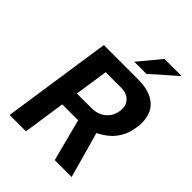

<svg xmlns="http://www.w3.org/2000/svg" viewBox="-257 -1062 1196 1196"><g transform="rotate(45 341.0 -464.5)"><path d="M44.5 0 151.5 -723H448.5Q533 -723 582.5 -695.5Q632 -668 650.2 -619.2Q668.5 -570.5 659 -507Q650.5 -450 627.8 -410.8Q605 -371.5 573 -345.5Q541 -319.5 506 -303L591 0H442L369.5 -278.5H229.5L188.5 0ZM246.5 -391H375.5Q431 -391 468.2 -422.2Q505.5 -453.5 512.5 -503.5Q520 -553 492.5 -582.2Q465 -611.5 417.5 -611.5H279ZM479.5 -929H631L465.5 -783.5H359Z"/></g></svg>

Font: Public Sans
Style: Bold Italic
Weight: 700
Italic angle: -8°
Designer: The Public Sans project authors (U.S. Web Design System). Libre Franklin designed by Pablo Impallari and Rodrigo Fuenzal
Version: Version 1.008; ttfautohint (v1.8.1) -l 8 -r 50 -G 200 -x 14 